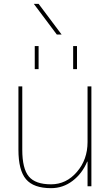

<svg xmlns="http://www.w3.org/2000/svg" viewBox="-20 -970 577 1000"><path d="M161 -610V-730H181V-610ZM361 -610V-730H381V-610ZM276 -790 156 -950H181L301 -790ZM436 -128H434Q408 -66 358 -28Q308 10 246 10Q155 10 115.5 -36.5Q76 -83 76 -190V-520H96V-190Q96 -92 130 -51Q164 -10 246 -10Q325 -10 380.5 -74.5Q436 -139 436 -230V-520H456V0H436Z"/></svg>

Font: Mplus 1p Thin
Style: Regular
Weight: 250
Version: Version 1.061